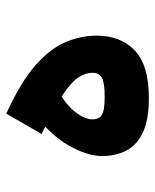

<svg xmlns="http://www.w3.org/2000/svg" viewBox="40 -540 505 626"><g transform="rotate(-90 293.0 -227.5)"><path d="M285.6 4.9Q215.3 4.9 173.8 -14.6Q132.3 -34.2 114.5 -68.8Q96.7 -103.5 96.7 -148.4Q96.7 -195.8 131.6 -257.3Q166.5 -318.8 255.4 -387.2L311.5 -292Q260.7 -263.2 238.5 -232.9Q216.3 -202.6 216.3 -179.2Q216.3 -158.2 230.7 -148.7Q245.1 -139.2 289.6 -139.2Q333.5 -139.2 350.8 -147.7Q368.2 -156.2 368.2 -179.2Q368.2 -201.7 353.3 -224.6Q338.4 -247.6 295.7 -276.4Q252.9 -305.2 168.5 -344.7L234.9 -460Q338.4 -413.1 393.3 -364.3Q448.2 -315.4 468.8 -265.6Q489.3 -215.8 489.3 -165.5Q489.3 -87.4 441.2 -41.3Q393.1 4.9 285.6 4.9Z"/></g></svg>

Font: Cascadia Code
Style: Regular
Weight: 400
Monospace: yes
Designer: Aaron Bell
Foundry: Saja Typeworks
Version: Version 2106.017